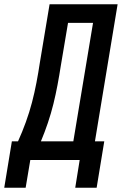

<svg xmlns="http://www.w3.org/2000/svg" viewBox="-66 -755 586 906"><path d="M289 131 310 0H77L55 131H-46L-10 -88H19Q39 -132 56 -179Q73 -226 85 -272Q97 -318 106 -365Q115 -412 122 -459L168 -735H489L382 -88H426L390 131ZM127 -88H280L373 -647H255L221 -445Q214 -400 205.5 -354.5Q197 -309 186 -264.5Q175 -220 160 -175.5Q145 -131 127 -88Z"/></svg>

Font: Iosevka Curly Semibold Oblique
Style: Regular
Weight: 600
Italic angle: -9°
Monospace: yes
Designer: Belleve Invis
Foundry: Belleve Invis
Version: Version 11.1.0; ttfautohint (v1.8.3)